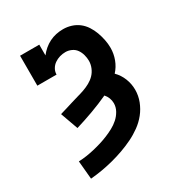

<svg xmlns="http://www.w3.org/2000/svg" viewBox="-175 -655 950 1005"><g transform="rotate(-30 300.0 -152.5)"><path d="M85 223 75 113Q99 112 122.5 108.5Q146 105 169.5 99.5Q193 94 216 87Q239 80 261 71Q283 62 304.5 50.5Q326 39 344 23Q362 7 374 -14.5Q386 -36 386 -60Q386 -76 380 -91.5Q374 -107 363 -119Q313 -96 261 -77Q209 -58 156 -42L118 -148Q138 -154 158.5 -160Q179 -166 199 -172.5Q219 -179 239.5 -184.5Q260 -190 280 -197Q300 -204 319 -214.5Q338 -225 352.5 -240Q367 -255 375.5 -275.5Q384 -296 384 -317Q384 -335 379 -353.5Q374 -372 363.5 -387Q353 -402 335.5 -410Q318 -418 300 -418Q282 -418 265 -413Q248 -408 233.5 -398Q219 -388 210 -372.5Q201 -357 201 -339H85V-520H201V-455Q214 -472 230.5 -486Q247 -500 266 -509.5Q285 -519 306 -523.5Q327 -528 349 -528Q374 -528 398 -520.5Q422 -513 441.5 -498Q461 -483 475 -461.5Q489 -440 497.5 -416.5Q506 -393 511 -368.5Q516 -344 516 -319Q516 -284 503.5 -250.5Q491 -217 467 -191Q492 -166 505 -133Q518 -100 518 -65Q518 -29 505 4.5Q492 38 470 65.5Q448 93 419 114Q390 135 358 150.5Q326 166 292.5 178Q259 190 224.5 199Q190 208 155 214Q120 220 85 223Z"/></g></svg>

Font: Iosevka Etoile Extrabold
Style: Regular
Weight: 800
Designer: Belleve Invis
Foundry: Belleve Invis
Version: Version 22.1.2; ttfautohint (v1.8.4)